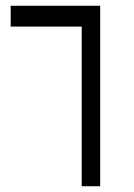

<svg xmlns="http://www.w3.org/2000/svg" viewBox="-20 -645 465 665"><path d="M263 0V-553H17V-625H327V0Z"/></svg>

Font: Changa Light
Style: Regular
Weight: 300
Designer: Eduardo Rodriguez Tunni
Foundry: Eduardo Rodriguez Tunni
Version: Version 3.002; ttfautohint (v1.8.2)